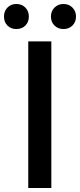

<svg xmlns="http://www.w3.org/2000/svg" viewBox="-45 -945 402 965"><path d="M97 0V-737H213V0ZM37 -799Q10 -799 -7.5 -816.5Q-25 -834 -25 -862Q-25 -889 -7.5 -907Q10 -925 37 -925Q65 -925 82.5 -907Q100 -889 100 -862Q100 -834 82.5 -816.5Q65 -799 37 -799ZM274 -799Q247 -799 229 -816.5Q211 -834 211 -862Q211 -889 229 -907Q247 -925 274 -925Q301 -925 319 -907Q337 -889 337 -862Q337 -834 319 -816.5Q301 -799 274 -799Z"/></svg>

Font: Source Han Sans TC Medium
Style: Regular
Weight: 500
Designer: Ryoko NISHIZUKA Ë•øÂ°öÊ∂ºÂ≠ê (kana, bopomofo & ideographs); Paul D. Hunt (Latin, Greek & Cyrillic); Sandoll Communicatio
Foundry: Adobe
Version: Version 2.004;hotconv 1.0.118;makeotfexe 2.5.65603